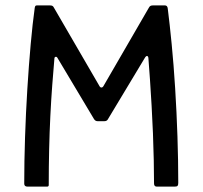

<svg xmlns="http://www.w3.org/2000/svg" viewBox="-20 -693 753 713"><path d="M82 0Q70 0 70 -11Q70 -93 73 -183.5Q76 -274 81.5 -362.5Q87 -451 94 -529Q101 -607 109 -664Q110 -669 111.5 -671Q113 -673 118 -673H164Q172 -673 175 -671Q178 -669 180 -665L349 -374Q352 -368 356.5 -368Q361 -368 364 -373L532 -663Q535 -669 538.5 -671Q542 -673 549 -673H592Q602 -673 603 -661Q610 -606 617.5 -529.5Q625 -453 630.5 -364.5Q636 -276 639 -186Q642 -96 642 -14Q642 -6 639.5 -3Q637 0 629 0H562Q552 0 552 -12Q552 -51 551 -98.5Q550 -146 548 -198Q546 -250 543 -300.5Q540 -351 537 -396.5Q534 -442 531 -478Q530 -485 526 -485Q522 -485 519 -480L380 -249Q376 -243 368 -243H342Q334 -243 329 -251L194 -477Q191 -483 186.5 -482Q182 -481 182 -475Q178 -430 174 -376.5Q170 -323 167 -263Q164 -203 162.5 -138Q161 -73 161 -6Q161 0 155 0Z"/></svg>

Font: Glory Medium
Style: Regular
Weight: 500
Designer: Robert Leuschke
Foundry: Robert Leuschke
Version: Version 1.011